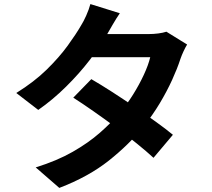

<svg xmlns="http://www.w3.org/2000/svg" viewBox="-20 -857 1040 943"><path d="M428.5 -468.3Q474.6 -441.6 529.5 -406.3Q584.4 -370.9 640.2 -332.8Q695.9 -294.7 745.4 -259Q794.9 -223.4 829.2 -195L733.9 -81.9Q701 -112.3 652.4 -151.7Q603.8 -191.1 547.8 -232.5Q491.9 -273.8 437.6 -311.7Q383.4 -349.6 339.9 -377.3ZM899 -638.3Q890.4 -624.3 881.4 -605Q872.4 -585.7 865.8 -566.7Q851 -520.8 825.4 -464.6Q799.8 -408.5 764.7 -349.8Q729.5 -291.2 684.8 -235.1Q614.3 -147.5 514.5 -68.2Q414.6 11 271.3 65.9L155.4 -34.8Q260 -67.3 336.8 -111.2Q413.6 -155 470.4 -204.8Q527.2 -254.6 569.5 -304.5Q603.4 -344.3 633.7 -392.8Q664 -441.3 686.4 -489.6Q708.8 -537.8 717.9 -576.2H379.6L425.7 -689.7H710.4Q733.6 -689.7 757.3 -692.7Q780.9 -695.8 797.3 -701.3ZM568.5 -792Q550.6 -765.8 533.4 -736Q516.1 -706.1 507 -690.2Q473.2 -630.3 420.9 -562.5Q368.7 -494.7 304.1 -431Q239.6 -367.2 167.9 -317.1L60 -400.3Q147.9 -454.9 209.4 -515.2Q270.9 -575.6 312.2 -632.4Q353.5 -689.2 378.4 -732.5Q390.2 -750.7 403.7 -781.1Q417.2 -811.5 423.9 -837Z"/></svg>

Font: Noto Sans HK Thin
Style: Regular
Weight: 100
Designer: Ryoko NISHIZUKA 西塚涼子 (kana, bopomofo & ideographs); Paul D. Hunt (Latin, Greek & Cyrillic); Sandoll Communications 산돌커뮤니
Foundry: Adobe
Version: Version 2.004-H2;hotconv 1.0.118;makeotfexe 2.5.65603